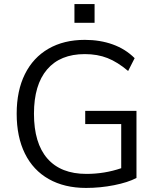

<svg xmlns="http://www.w3.org/2000/svg" viewBox="-20 -916 771 944"><path d="M651 -371V-41Q609 -19 541 -5.5Q473 8 403 8Q297 8 220 -35.5Q143 -79 102.5 -161Q62 -243 62 -357Q62 -470 102.5 -551.5Q143 -633 218.5 -676.5Q294 -720 397 -720Q472 -720 534.5 -697.5Q597 -675 642 -630L610 -567Q558 -611 508.5 -630.5Q459 -650 397 -650Q276 -650 211.5 -574.5Q147 -499 147 -357Q147 -212 213 -136.5Q279 -61 405 -61Q494 -61 576 -89V-306H399V-371ZM346 -896H445V-804H346Z"/></svg>

Font: Muli
Style: Regular
Weight: 400
Designer: Vernon Adams
Foundry: Vernon Adams
Version: Version 2.000